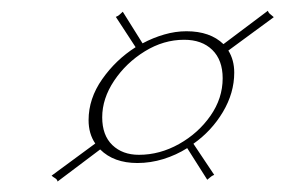

<svg xmlns="http://www.w3.org/2000/svg" viewBox="-20 -349 571 365"><path d="M89.4 -3.9Q88.9 -7.8 84.7 -10.3Q80.6 -12.7 78.1 -15.1L161.1 -76.2Q148.4 -94.7 148.4 -120.6Q148.4 -161.6 174.3 -198.5Q200.2 -235.4 237.8 -259.3L200.2 -316.9Q205.1 -318.8 207.5 -321.3Q210 -323.7 213.4 -326.7L251 -266.6Q271 -277.3 292.2 -283.4Q313.5 -289.6 334.5 -289.6Q379.4 -289.6 404.8 -265.1L489.3 -328.6Q490.2 -324.7 494.1 -321.8Q498 -318.8 500.5 -316.4L414.1 -252.9Q425.3 -234.9 425.3 -210.9Q425.3 -172.4 403.8 -136.2Q382.3 -100.1 347.7 -75.7L387.2 -16.6Q382.3 -14.6 379.9 -12.2Q377.4 -9.8 374 -7.3L335.9 -67.4Q314.9 -54.2 290.5 -46.6Q266.1 -39.1 241.2 -39.1Q196.3 -39.1 170.4 -64.9ZM244.1 -54.7Q283.7 -54.7 320.3 -75.2Q356.9 -95.7 380.1 -128.9Q403.3 -162.1 403.3 -200.2Q403.3 -234.9 383.5 -254.2Q363.8 -273.4 330.1 -273.4Q291 -273.4 255.4 -251.5Q219.7 -229.5 197 -195.6Q174.3 -161.6 174.3 -126Q174.3 -91.8 193.6 -73.2Q212.9 -54.7 244.1 -54.7Z"/></svg>

Font: Pinyon Script
Style: Regular
Weight: 400
Designer: Nicole Fally, Eben Sorkin
Foundry: Sorkin Type Co.
Version: Version 1.008; ttfautohint (v1.8.4.7-5d5b)